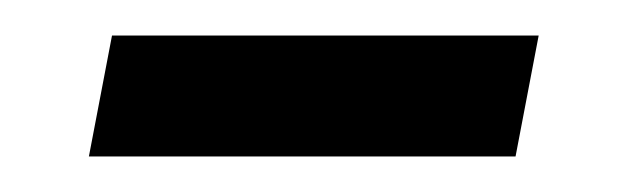

<svg xmlns="http://www.w3.org/2000/svg" viewBox="-20 -295 358 108"><path d="M283 -275 270 -207H30L43 -275Z"/></svg>

Font: Veleka
Style: Italic
Weight: 400
Italic angle: -12°
Designer: Stefan Peev, Context Ltd, 2016; SIL International, 1997-2014.
Foundry: Stefan Peev, Context Ltd, 2016
Version: Version 1.000